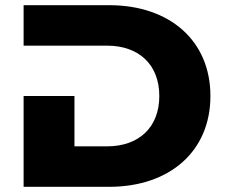

<svg xmlns="http://www.w3.org/2000/svg" viewBox="-20 -720 866 740"><path d="M71 -350V0H401C633 0 791 -136 791 -350C791 -564 633 -700 401 -700H71V-544H393C514 -544 594 -472 594 -350C594 -228 514 -156 393 -156H267V-350Z"/></svg>

Font: Montserrat-Alt1 ExtBd
Style: Regular
Weight: 800
Designer: Differentunic
Foundry: Differentunic
Version: Version 7.222